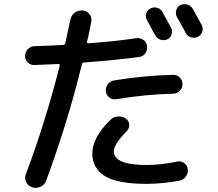

<svg xmlns="http://www.w3.org/2000/svg" viewBox="-20 -846 1040 915"><path d="M719.7 -677.7Q685.5 -739.3 679.7 -751Q671.9 -765.6 676.8 -781.7Q681.6 -797.9 697.3 -805.7Q712.9 -813.5 729.5 -808.6Q746.1 -803.7 753.9 -789.1Q789.1 -725.6 794.9 -714.8Q802.7 -700.2 797.9 -682.6Q793 -665 776.9 -658.2Q760.7 -651.4 744.1 -657.2Q727.5 -663.1 719.7 -677.7ZM839.8 -821.3Q855.5 -829.1 872.6 -824.2Q889.6 -819.3 899.4 -802.7Q936.5 -735.4 941.4 -726.6Q949.2 -710.9 943.8 -694.3Q938.5 -677.7 921.9 -669.9Q906.2 -663.1 889.2 -668.5Q872.1 -673.8 864.3 -690.4Q851.6 -715.8 823.2 -764.6Q815.4 -779.3 819.8 -796.9Q824.2 -814.5 839.8 -821.3ZM144.5 -536.1Q126 -535.2 112.8 -547.9Q99.6 -560.5 99.6 -579.6Q99.6 -598.6 112.8 -611.8Q126 -625 144.5 -626Q210.9 -627.9 280.3 -631.8Q289.1 -631.8 291 -639.6Q306.6 -713.9 315.4 -752Q319.3 -773.4 336.4 -785.6Q353.5 -797.9 375 -795.9Q394.5 -793.9 406.7 -777.8Q418.9 -761.7 415 -742.2Q412.1 -728.5 405.8 -696.3Q399.4 -664.1 394.5 -647.5Q392.6 -640.6 401.4 -639.6Q523.4 -648.4 630.9 -664.1Q649.4 -666 664.6 -654.8Q679.7 -643.6 680.7 -625Q682.6 -606.4 671.9 -591.3Q661.1 -576.2 641.6 -574.2Q539.1 -560.5 379.9 -547.9Q372.1 -547.9 370.1 -539.1Q304.7 -269.5 200.2 14.6Q193.4 34.2 173.8 43.5Q154.3 52.7 134.3 46.9Q114.3 41 105 22.9Q95.7 4.9 102.5 -13.7Q197.3 -266.6 264.6 -533.2Q266.6 -541 258.8 -541Q179.7 -537.1 144.5 -536.1ZM875 -40Q877 -21.5 866.2 -5.4Q855.5 10.7 836.9 14.6Q761.7 29.3 679.7 30.3Q538.1 30.3 479 -7.3Q419.9 -44.9 419.9 -115.2Q419.9 -191.4 507.8 -276.4Q522.5 -290 543.5 -291Q564.5 -292 580.1 -280.3Q594.7 -270.5 595.7 -252.4Q596.7 -234.4 584 -220.7Q522.5 -159.2 522.5 -125Q522.5 -59.6 679.7 -59.6Q745.1 -59.6 825.2 -76.2Q842.8 -80.1 857.9 -68.8Q873 -57.6 875 -40ZM484.4 -410.2Q482.4 -428.7 493.7 -444.3Q504.9 -460 524.4 -462.9Q667 -486.3 804.7 -489.3Q823.2 -490.2 836.4 -477.1Q849.6 -463.9 849.6 -444.8Q849.6 -425.8 836.9 -413.1Q824.2 -400.4 804.7 -399.4Q672.9 -396.5 533.2 -373Q515.6 -370.1 501 -381.3Q486.3 -392.6 484.4 -410.2Z"/></svg>

Font: Rounded Mgen+ 2p medium
Style: Regular
Weight: 500
Designer: [Source Han Sans]
Ryoko NISHIZUKA  (kana & ideographs); Paul D. Hunt (Latin, Greek & Cyrillic); Wenlong ZHANG  (bopomofo
Version: Version 1.059.20150602